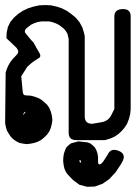

<svg xmlns="http://www.w3.org/2000/svg" viewBox="-24 -632 544 747"><path d="M224.6 -34.2 228.5 -45.9 233.4 -57.6 242.2 -66.4 252 -74.2 281.2 -82 316.4 -78.1 327.1 -74.2 336.9 -66.4 345.7 -57.6 351.6 -45.9 355.5 -34.2 357.4 -22.5V-1Q359.4 16.6 376 -1L395.5 -31.2Q407.2 -57.6 438.5 -44.9Q465.8 -33.2 454.1 -6.8L447.3 5.9L425.8 38.1L401.4 64.5L375 83L344.7 93.8L314.5 94.7L285.2 86.9L259.8 68.4L247.1 54.7L239.3 46.9L232.4 37.1L227.5 26.4L224.6 15.6L222.7 3.9L221.7 -8.8L222.7 -22.5ZM455.1 -596.7Q484.4 -596.7 484.4 -568.4V-208L482.4 -187.5L477.5 -168.9L470.7 -151.4L460.9 -135.7L449.2 -122.1L436.5 -110.4L421.9 -100.6L407.2 -93.8L384.8 -86.9H272.5Q243.2 -86.9 243.2 -115.2V-480.5L238.3 -501L232.4 -510.7L225.6 -519.5L215.8 -527.3L205.1 -535.2L193.4 -541L179.7 -545.9L166 -548.8H153.3H137.7L121.1 -545.9L107.4 -541L95.7 -535.2L77.1 -520.5Q67.4 -508.8 79.1 -498L97.7 -475.6L106.4 -466.8L114.3 -452.1L130.9 -422.9Q136.7 -411.1 126 -405.3L110.4 -395.5L99.6 -387.7L82 -372.1L58.6 -335L64.5 -274.4Q65.4 -259.8 80.1 -260.7L95.7 -259.8L110.4 -255.9L124 -251L136.7 -244.1L148.4 -234.4L159.2 -224.6L168 -211.9L173.8 -197.3L177.7 -182.6L179.7 -166L177.7 -150.4L173.8 -134.8L168 -121.1L159.2 -108.4L148.4 -97.7L136.7 -87.9L124 -81.1L110.4 -76.2L95.7 -73.2L80.1 -71.3L65.4 -73.2L50.8 -76.2L38.1 -83L27.3 -90.8L17.6 -100.6L9.8 -112.3L2.9 -124L-1 -137.7L-3.9 -151.4V-170.9L-2 -349.6L2 -362.3L7.8 -376L15.6 -389.6L25.4 -402.3L42 -419.9Q52.7 -430.7 40 -446.3L1 -483.4L2 -505.9L6.8 -527.3L16.6 -546.9L30.3 -563.5L46.9 -578.1L64.5 -589.8L85 -599.6L106.4 -606.4L128.9 -611.3L153.3 -612.3L174.8 -611.3L196.3 -606.4L216.8 -599.6L236.3 -589.8L253.9 -577.1L270.5 -563.5L285.2 -545.9L295.9 -526.4L302.7 -504.9L305.7 -491.2V-178.7Q305.7 -150.4 335 -150.4L369.1 -156.2Q398.4 -160.2 410.2 -186.5L420.9 -208V-568.4Q420.9 -596.7 455.1 -596.7ZM285.2 -3.9Q291 6.8 291 -4.9Q285.2 -15.6 285.2 -3.9ZM70.3 -195.3Q58.6 -172.9 76.2 -197.3Z"/></svg>

Font: B2 Hana
Style: Regular
Weight: 500
Version: 2020-08-05; (max)